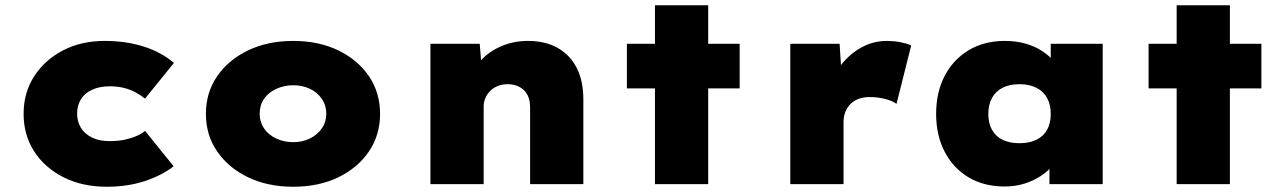

<svg xmlns="http://www.w3.org/2000/svg" viewBox="-20 -702 4900 732"><path d="M387 10Q294 10 222.5 -26Q151 -62 110.5 -124.5Q70 -187 70 -268Q70 -349 110.5 -411.5Q151 -474 220.5 -510Q290 -546 379 -546Q460 -546 528 -524.5Q596 -503 643 -462L533 -326Q517 -339 496.5 -350Q476 -361 452 -367Q428 -373 399 -373Q360 -373 331.5 -360Q303 -347 288.5 -323.5Q274 -300 274 -269Q274 -239 288 -215.5Q302 -192 330 -178Q358 -164 397 -164Q431 -164 456 -169.5Q481 -175 500.5 -183.5Q520 -192 533 -203L642 -68Q595 -32 530 -11Q465 10 387 10Z M1098 10Q1001 10 926 -26Q851 -62 808 -124.5Q765 -187 765 -268Q765 -349 808 -411.5Q851 -474 926 -510Q1001 -546 1098 -546Q1195 -546 1269.5 -510Q1344 -474 1386.5 -411.5Q1429 -349 1429 -268Q1429 -187 1386.5 -124.5Q1344 -62 1269.5 -26Q1195 10 1098 10ZM1098 -160Q1133 -160 1161.5 -174Q1190 -188 1207 -212.5Q1224 -237 1224 -268Q1224 -300 1207 -325Q1190 -350 1161.5 -363.5Q1133 -377 1098 -377Q1063 -377 1033 -363Q1003 -349 986.5 -325Q970 -301 970 -268Q970 -237 986.5 -212.5Q1003 -188 1033 -174Q1063 -160 1098 -160Z M1621 0V-535H1809L1819 -411L1772 -398Q1783 -439 1814 -472.5Q1845 -506 1891.5 -526Q1938 -546 1993 -546Q2060 -546 2107.5 -518.5Q2155 -491 2179.5 -441.5Q2204 -392 2204 -324V0H2001V-293Q2001 -321 1991 -340Q1981 -359 1961.5 -370Q1942 -381 1916 -381Q1893 -381 1876 -373.5Q1859 -366 1847.5 -354Q1836 -342 1830 -327Q1824 -312 1824 -297V0H1723Q1680 0 1654.5 0Q1629 0 1621 0Z M2477 0V-682H2680V0ZM2370 -365V-535H2800V-365Z M2993 0V-535H3181L3193 -347L3140 -361Q3154 -413 3187 -455Q3220 -497 3265 -521.5Q3310 -546 3361 -546Q3387 -546 3411 -541.5Q3435 -537 3454 -529L3398 -306Q3384 -317 3355.5 -324.5Q3327 -332 3296 -332Q3271 -332 3252 -324.5Q3233 -317 3220.5 -303.5Q3208 -290 3202 -273Q3196 -256 3196 -236V0Z M3810 9Q3731 9 3672.5 -26Q3614 -61 3581.5 -123.5Q3549 -186 3549 -268Q3549 -350 3581.5 -412.5Q3614 -475 3673 -510.5Q3732 -546 3811 -546Q3854 -546 3890.5 -535.5Q3927 -525 3954.5 -506.5Q3982 -488 4000.5 -466Q4019 -444 4029 -420L3986 -417V-535H4184V0H3981V-139L4024 -129Q4016 -102 3997.5 -77Q3979 -52 3951 -33Q3923 -14 3887.5 -2.5Q3852 9 3810 9ZM3867 -156Q3904 -156 3931 -169Q3958 -182 3972 -207Q3986 -232 3986 -268Q3986 -303 3972 -328.5Q3958 -354 3931 -367.5Q3904 -381 3867 -381Q3829 -381 3802.5 -367.5Q3776 -354 3762 -328.5Q3748 -303 3748 -268Q3748 -232 3762 -207Q3776 -182 3802.5 -169Q3829 -156 3867 -156Z M4466 0V-682H4669V0ZM4359 -365V-535H4789V-365Z"/></svg>

Font: Lexend Exa Black
Style: Regular
Weight: 900
Designer: Bonnie Shaver-Troup, Thomas Jockin
Foundry: Lexend
Version: Version 1.007